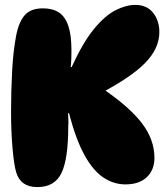

<svg xmlns="http://www.w3.org/2000/svg" viewBox="-20 -752 674 782"><path d="M132 10Q98 10 76.5 -5Q55 -20 46 -50Q37 -80 31 -148.5Q25 -217 25 -297Q25 -383 29.5 -464.5Q34 -546 46 -608Q57 -664 81.5 -691Q106 -718 155 -718Q194 -718 219.5 -701.5Q245 -685 258 -647.5Q271 -610 271 -547Q271 -532 270.5 -515Q270 -498 268 -479H272Q317 -578 362 -633Q407 -688 450 -710Q493 -732 531 -732Q578 -732 603.5 -700Q629 -668 629 -621Q629 -555 571.5 -496Q514 -437 384 -369L392 -395Q505 -319 557 -251.5Q609 -184 609 -109Q609 -60 578 -30.5Q547 -1 491 -1Q443 -1 401 -29Q359 -57 324 -120.5Q289 -184 261 -291H257Q258 -278 258.5 -264.5Q259 -251 258 -238Q258 -105 230.5 -47.5Q203 10 132 10Z"/></svg>

Font: DynaPuff
Style: Bold
Weight: 700
Designer: Toshi Omagari, Jennifer Daniel
Foundry: Google Fonts
Version: Version 2.000